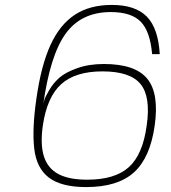

<svg xmlns="http://www.w3.org/2000/svg" viewBox="-20 -740 696 780"><path d="M128 -340Q147 -474 185 -557Q223 -640 284 -680Q345 -720 434 -720Q530 -720 576.5 -672.5Q623 -625 629 -520H598Q590 -613 551.5 -652Q513 -691 430 -691Q310 -691 246.5 -603Q183 -515 155 -311Q156 -320 160 -333.5Q164 -347 180.5 -375Q197 -403 221.5 -424.5Q246 -446 293.5 -463Q341 -480 402 -480Q529 -480 578 -420.5Q627 -361 608.5 -230Q590 -99 524 -39.5Q458 20 330 20Q229 20 178.5 -18.5Q128 -57 119 -137Q110 -217 128 -340ZM396 -450Q286 -450 228.5 -398Q171 -346 154 -230Q143 -153 158.5 -104.5Q174 -56 217 -33Q260 -10 334 -10Q447 -10 503.5 -61Q560 -112 576 -230Q593 -347 551 -398.5Q509 -450 396 -450Z"/></svg>

Font: Fivo Sans Thin
Style: Regular
Weight: 250
Foundry: Alexander Slobzheninov
Version: 1.0